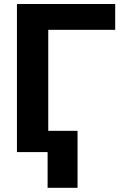

<svg xmlns="http://www.w3.org/2000/svg" viewBox="-20 -747 621 943"><path d="M545.8 -727.3H63.2V0H213.8V175.4H360.8V-104.4H217V-600.5H545.8Z"/></svg>

Font: Karasuma Gothic
Style: Bold
Weight: 700
Designer: Rasmus Andersson / Ryoko Nishizuka
Foundry: Genbu
Version: Version 1.00